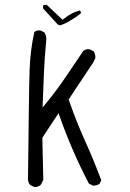

<svg xmlns="http://www.w3.org/2000/svg" viewBox="-20 -792 540 797"><path d="M315.9 -739.3Q315.9 -744.1 311.5 -748.5Q278.3 -740.7 245.6 -714.4L239.7 -710L173.3 -772.5L159.2 -770L158.7 -769V-757.3L219.7 -690.4L229 -686.5Q252 -693.8 273.4 -707.5Q295.9 -720.7 315.9 -736.8Q315.9 -737.8 315.9 -739.3ZM124.5 -15.6Q138.7 -15.6 149.4 -24.9L159.7 -44.9L155.8 -220.2L223.1 -322.3L228.5 -306.6Q277.8 -166.5 349.1 -29.8L364.7 -22Q366.7 -21.5 368.2 -21.5Q382.3 -21.5 393.1 -28.8L400.4 -43.5Q369.6 -126.5 332.8 -207.8Q295.9 -289.1 265.1 -378.9Q291 -419.4 316.4 -456.5Q341.8 -493.7 366.7 -532.2L375.5 -550.3Q376 -552.2 376 -553.7Q376 -567.9 368.2 -579.6L352.1 -587.4Q350.1 -587.9 346.2 -587.9Q342.3 -587.9 336.4 -586.2Q330.6 -584.5 325.7 -580.6Q288.6 -525.4 252.2 -471.7Q215.8 -418 172.4 -364.7L156.7 -345.7Q159.7 -433.1 162.6 -494.6Q165.5 -556.2 171.4 -618.2Q172.4 -625 172.4 -628.9Q172.4 -645 164.1 -657.7L147.9 -665.5Q146 -666 144.5 -666Q131.3 -666 122.6 -659.2Q106 -585.4 103 -505.1Q100.1 -424.8 96.2 -45.4Q97.7 -33.2 105 -24.4L121.6 -16.1Q123 -15.6 124.5 -15.6Z"/></svg>

Font: NaikaiFont
Style: Light
Weight: 300
Version: Version 1.89